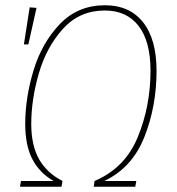

<svg xmlns="http://www.w3.org/2000/svg" viewBox="-20 -711 673 731"><path d="M576 -441Q576 -306 529.5 -189Q483 -72 377 -22H499L495 0H337L340 -22Q456 -71 504.5 -189Q553 -307 553 -442Q553 -554 507.5 -612.5Q462 -671 379 -671Q283 -671 220 -601.5Q157 -532 128 -432Q99 -332 99 -239Q99 -157 129 -104.5Q159 -52 218 -22L214 0H56L60 -22H184Q130 -53 103 -105.5Q76 -158 76 -239Q76 -338 107.5 -442.5Q139 -547 207.5 -619Q276 -691 380 -691Q473 -691 524.5 -626.5Q576 -562 576 -441ZM93 -683 119 -681 88 -542H71Z"/></svg>

Font: Fira Sans Condensed Thin
Style: Italic
Weight: 250
Width: 3
Italic angle: -8°
Designer: Carrois Corporate & Edenspiekermann AG
Foundry: Carrois Corporate GbR & Edenspiekermann AG
Version: Version 4.203